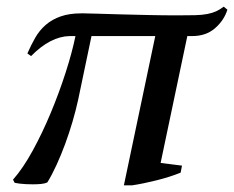

<svg xmlns="http://www.w3.org/2000/svg" viewBox="-20 -546 701 575"><path d="M525 -50 521 -29Q489 -16 449 -6Q409 4 376 9H351L445 -438H254L214 -247Q207 -215 197 -181Q187 -147 175 -114.5Q163 -82 149.5 -52.5Q136 -23 122 0Q114 4 102.5 5Q91 6 78 6Q57 6 39.5 4Q22 2 23 0L19 -8Q49 -42 78 -95Q107 -148 132 -208Q157 -268 176.5 -328.5Q196 -389 206 -438H189Q131 -437 73 -378L62 -386Q73 -411 85.5 -433Q98 -455 117 -471.5Q136 -488 162 -497Q188 -506 223 -506Q227 -506 231 -506Q242 -506 271.5 -505Q301 -504 340 -503Q379 -502 424 -501Q469 -500 510 -500Q542 -500 563.5 -500.5Q585 -501 600.5 -504Q616 -507 627 -512Q638 -517 650 -526L661 -517Q651 -485 624 -461.5Q597 -438 556 -438Q554 -438 553 -438H541L461 -58Z"/></svg>

Font: PTSerif
Style: Italic
Weight: 400
Italic angle: -12°
Designer: A.Korolkova, O.Umpeleva, V.Yefimov
Foundry: ParaType Ltd
Version: Version 1.000W OFL; ttfautohint (v1.2) -l 8 -r 50 -G 200 -x 